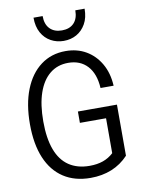

<svg xmlns="http://www.w3.org/2000/svg" viewBox="-102 -1020 822 1099"><g transform="rotate(-10 309.0 -470.0)"><path d="M335 10Q243 10 178 -32.5Q113 -75 79 -156Q45 -237 45 -353Q45 -469 78.5 -553.5Q112 -638 173.5 -684Q235 -730 318 -730Q385 -730 436.5 -700Q488 -670 519.5 -615.5Q551 -561 555 -487H479Q474 -571 432.5 -616Q391 -661 321 -661Q259 -661 214.5 -625Q170 -589 146.5 -521Q123 -453 123 -355Q123 -257 147.5 -191Q172 -125 221 -92Q270 -59 341 -59Q385 -59 419 -71Q453 -83 480 -108L555 -80Q513 -35 457.5 -12.5Q402 10 335 10ZM480 -87V-342L511 -311H328V-377H555V-80ZM319 -789Q279 -789 245 -807.5Q211 -826 191 -862Q171 -898 171 -950H224Q224 -902 249.5 -876Q275 -850 319 -850Q364 -850 389 -876Q414 -902 414 -950H468Q468 -898 447.5 -862Q427 -826 394 -807.5Q361 -789 319 -789Z"/></g></svg>

Font: Instrument Sans SemiCondensed
Style: Regular
Weight: 400
Width: 4
Designer: Rodrigo Fuenzalida
Foundry: fragTYPE
Version: Version 1.000;gftools[0.9.28]